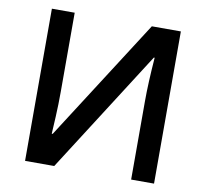

<svg xmlns="http://www.w3.org/2000/svg" viewBox="-79 -801 950 887"><g transform="rotate(10 396.0 -357.0)"><path d="M94.2 -713.9H201.2V-342.8Q201.2 -284.7 198.2 -225.3Q195.3 -166 193.8 -145H198.2L563 -713.9H699.2V0H591.8V-368.2Q591.8 -452.6 601.1 -573.2H597.2L231 0H94.2Z"/></g></svg>

Font: JBL Sans
Style: Semibold
Weight: 600
Version: Version 1.10